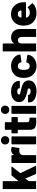

<svg xmlns="http://www.w3.org/2000/svg" viewBox="1599 -2376 785 4023"><g transform="rotate(-90 1991.5 -364.5)"><path d="M42 -12V-688Q42 -693 45.5 -696.5Q49 -700 54 -700H196Q201 -700 204.5 -696.5Q208 -693 208 -688V-377Q208 -374 210 -373.5Q212 -373 214 -375L323 -510Q329 -517 338 -517H501Q511 -517 511 -511Q511 -507 508 -502L377 -333Q376 -330 377 -326L526 -14L528 -8Q528 0 517 0H369Q360 0 355 -9L264 -222Q263 -224 260.5 -224.5Q258 -225 257 -223L210 -156L208 -150V-12Q208 -7 204.5 -3.5Q201 0 196 0H54Q49 0 45.5 -3.5Q42 -7 42 -12Z M587 -12V-505Q587 -510 590.5 -513.5Q594 -517 599 -517H741Q746 -517 749.5 -513.5Q753 -510 753 -505V-473Q753 -470 755 -469.5Q757 -469 759 -471Q800 -524 862 -524Q899 -524 918 -511Q926 -507 924 -496L901 -357Q900 -346 887 -350Q871 -354 853 -354Q807 -354 782 -335Q753 -312 753 -275V-12Q753 -7 749.5 -3.5Q746 0 741 0H599Q594 0 590.5 -3.5Q587 -7 587 -12Z M979 -12V-505Q979 -510 982.5 -513.5Q986 -517 991 -517H1133Q1138 -517 1141.5 -513.5Q1145 -510 1145 -505V-12Q1145 -7 1141.5 -3.5Q1138 0 1133 0H991Q986 0 982.5 -3.5Q979 -7 979 -12ZM1063 -737Q1101 -737 1125.5 -713Q1150 -689 1150 -650Q1150 -613 1125.5 -588Q1101 -563 1063 -563Q1025 -563 1000.5 -587.5Q976 -612 976 -650Q976 -689 1000.5 -713Q1025 -737 1063 -737Z M1283 -129V-379Q1283 -384 1278 -384H1221Q1216 -384 1212.5 -387.5Q1209 -391 1209 -396V-505Q1209 -510 1212.5 -513.5Q1216 -517 1221 -517H1278Q1283 -517 1283 -522V-643Q1283 -648 1286.5 -651.5Q1290 -655 1295 -655H1430Q1435 -655 1438.5 -651.5Q1442 -648 1442 -643V-522Q1442 -517 1447 -517H1538Q1543 -517 1546.5 -513.5Q1550 -510 1550 -505V-396Q1550 -391 1546.5 -387.5Q1543 -384 1538 -384H1447Q1442 -384 1442 -379V-197Q1442 -140 1488 -140H1525Q1530 -140 1533.5 -136.5Q1537 -133 1537 -128V-12Q1537 -1 1525 1L1455 3Q1364 3 1324 -25.5Q1284 -54 1283 -129Z M1619 -12V-505Q1619 -510 1622.5 -513.5Q1626 -517 1631 -517H1773Q1778 -517 1781.5 -513.5Q1785 -510 1785 -505V-12Q1785 -7 1781.5 -3.5Q1778 0 1773 0H1631Q1626 0 1622.5 -3.5Q1619 -7 1619 -12ZM1703 -737Q1741 -737 1765.5 -713Q1790 -689 1790 -650Q1790 -613 1765.5 -588Q1741 -563 1703 -563Q1665 -563 1640.5 -587.5Q1616 -612 1616 -650Q1616 -689 1640.5 -713Q1665 -737 1703 -737Z M1857 -148V-159Q1857 -164 1860.5 -167.5Q1864 -171 1869 -171H2004Q2009 -171 2012.5 -167.5Q2016 -164 2016 -159V-155Q2016 -138 2038 -126.5Q2060 -115 2090 -115Q2118 -115 2134.5 -124.5Q2151 -134 2151 -150Q2151 -166 2134 -174Q2120 -180 2077 -188Q2016 -200 1975 -217Q1920 -240 1892 -272Q1864 -304 1864 -356Q1864 -434 1924 -479.5Q1984 -525 2084 -525Q2151 -525 2202 -503.5Q2253 -482 2280.5 -444Q2308 -406 2308 -357V-353Q2308 -348 2304.5 -344.5Q2301 -341 2296 -341H2165Q2160 -341 2156.5 -344.5Q2153 -348 2153 -353V-356Q2153 -374 2134.5 -385Q2116 -396 2086 -396Q2058 -396 2040.5 -386.5Q2023 -377 2023 -360Q2023 -343 2042 -336Q2065 -327 2106 -319Q2168 -306 2187 -300Q2252 -279 2285 -244.5Q2318 -210 2318 -155Q2318 -78 2257 -35Q2196 8 2091 8Q2020 8 1967 -11.5Q1914 -31 1885.5 -66.5Q1857 -102 1857 -148Z M2389 -146Q2370 -193 2370 -261Q2370 -329 2389 -376Q2414 -445 2476 -485Q2538 -525 2620 -525Q2702 -525 2765.5 -484.5Q2829 -444 2851 -380Q2860 -358 2860 -342V-341Q2860 -330 2849 -328L2708 -307H2706Q2699 -307 2696 -317L2694 -326Q2688 -353 2668 -368Q2648 -383 2619 -383Q2566 -383 2549 -336Q2538 -306 2538 -260Q2538 -215 2548 -185Q2568 -134 2619 -134Q2645 -134 2664 -147.5Q2683 -161 2690 -186L2693 -196Q2696 -208 2707 -206L2847 -184Q2857 -183 2857 -173Q2857 -158 2851 -140Q2827 -71 2765 -31.5Q2703 8 2620 8Q2538 8 2476.5 -33Q2415 -74 2389 -146Z M2926 -12V-688Q2926 -693 2929.5 -696.5Q2933 -700 2938 -700H3080Q3085 -700 3088.5 -696.5Q3092 -693 3092 -688V-468Q3092 -464 3093.5 -463.5Q3095 -463 3097 -466Q3135 -525 3217 -525Q3296 -525 3345.5 -475Q3395 -425 3395 -341V-12Q3395 -7 3391.5 -3.5Q3388 0 3383 0H3241Q3236 0 3232.5 -3.5Q3229 -7 3229 -12V-305Q3229 -339 3210 -361Q3191 -383 3161 -383Q3130 -383 3111 -361.5Q3092 -340 3092 -305V-12Q3092 -7 3088.5 -3.5Q3085 0 3080 0H2938Q2933 0 2929.5 -3.5Q2926 -7 2926 -12Z M3487 -142Q3466 -192 3466 -267Q3466 -320 3482 -367Q3508 -442 3568 -484Q3628 -526 3709 -526Q3806 -526 3872 -465.5Q3938 -405 3954 -304Q3957 -286 3957 -233V-225Q3957 -213 3944 -213H3639Q3634 -213 3634 -208Q3634 -199 3644 -179Q3656 -157 3680.5 -144.5Q3705 -132 3739 -132Q3802 -132 3838 -173Q3843 -178 3847 -178Q3852 -178 3855 -174L3932 -86Q3936 -83 3936 -78Q3936 -74 3932 -70Q3897 -32 3845.5 -12Q3794 8 3733 8Q3643 8 3579 -31Q3515 -70 3487 -142ZM3639 -308H3781Q3785 -308 3785 -312Q3785 -321 3781 -332Q3774 -357 3755.5 -370Q3737 -383 3709 -383Q3655 -383 3639 -335Q3635 -326 3635 -313Q3635 -308 3639 -308Z"/></g></svg>

Font: Barlow GEO ExtraBold
Style: Regular
Weight: 800
Designer: Jeremy Tribby
Foundry: Tribby Type
Version: Version 1.408